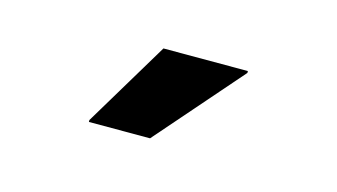

<svg xmlns="http://www.w3.org/2000/svg" viewBox="-36 -803 572 326"><g transform="rotate(15 250.0 -639.5)"><path d="M130.8 -562.5V-565.8L220.8 -715.8H369.2V-712.5L238.3 -562.5Z"/></g></svg>

Font: Funnel Sans
Style: Bold
Weight: 700
Designer: NORD ID, Kristian Moeller
Foundry: Dicotype
Version: Version 1.000